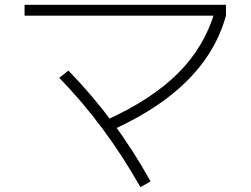

<svg xmlns="http://www.w3.org/2000/svg" viewBox="-20 -731 1040 797"><path d="M418 -231Q609 -317 719.5 -427.5Q830 -538 872 -685L918 -666Q890 -565 828 -479Q766 -393 670 -321Q574 -249 441 -189ZM563 46Q490 -83 406.5 -195.5Q323 -308 226 -408L264 -438Q363 -336 448 -222Q533 -108 605 22ZM82 -666V-711H918V-666Z"/></svg>

Font: M PLUS 1 Light
Style: Regular
Weight: 300
Designer: Coji Morishita
Foundry: UNDERFOREST DESIGN
Version: Version 1.001